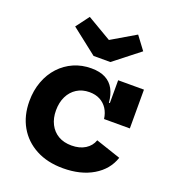

<svg xmlns="http://www.w3.org/2000/svg" viewBox="-149 -940 954 1063"><g transform="rotate(20 328.0 -408.0)"><path d="M343 11.5Q250.5 11.5 183 -24.8Q115.5 -61 78.8 -125.2Q42 -189.5 42 -274.5Q42 -338 61.8 -391Q81.5 -444 117.2 -482.5Q153 -521 200.5 -541.8Q248 -562.5 303.5 -562.5Q354 -562.5 387 -545.2Q420 -528 437.5 -495.5Q455 -463 459 -416.5H491.5L464.5 -322.5Q460 -356.5 443.8 -381.8Q427.5 -407 401 -421Q374.5 -435 339 -435Q296.5 -435 264.8 -415Q233 -395 215.5 -359.5Q198 -324 198 -276.5Q198 -231 215.8 -196.2Q233.5 -161.5 266.2 -142.2Q299 -123 344.5 -123Q392 -123 424.8 -143.5Q457.5 -164 469.5 -199L617 -149.5Q592 -74.5 519.5 -31.5Q447 11.5 343 11.5ZM464.5 -322.5V-551H616.5V-322.5ZM389.5 -631 540 -749 482 -826.5 340 -743 197 -827 139 -749.5 290.5 -631Z"/></g></svg>

Font: Hepta Slab
Style: Bold
Weight: 700
Designer: Michael LaGattuta
Foundry: Michael LaGattuta
Version: Version 1.100